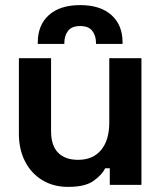

<svg xmlns="http://www.w3.org/2000/svg" viewBox="-20 -724 632 752"><path d="M54 -200V-496H180V-210Q180 -154 207.5 -126Q235 -98 286 -98Q344 -98 376 -136.5Q408 -175 408 -244V-496H534V0H410V-65H392Q380 -40 347 -16Q314 8 247 8Q189 8 145.5 -18.5Q102 -45 78 -92Q54 -139 54 -200ZM128 -552V-558Q128 -626 171.5 -665Q215 -704 294 -704Q373 -704 416.5 -665Q460 -626 460 -558V-552H356V-556Q356 -584 341.5 -603Q327 -622 294 -622Q261 -622 246.5 -603Q232 -584 232 -556V-552Z"/></svg>

Font: Space Grotesk Frontify
Style: Bold
Weight: 700
Designer: Florian Karsten
Version: Version 2.000